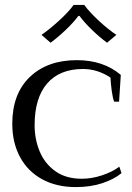

<svg xmlns="http://www.w3.org/2000/svg" viewBox="-20 -752 536 782"><path d="M149 -610Q181 -632 220 -667.5Q259 -703 280 -732H323Q344 -703 383 -667Q422 -631 454 -610L416 -578Q386 -600 354.5 -630.5Q323 -661 304 -687H299Q280 -661 248 -630.5Q216 -600 186 -578ZM30 -248Q30 -370 101.5 -438.5Q173 -507 293 -507Q401 -507 472 -447L465 -338H445Q439 -353 435 -382.5Q431 -412 430 -436Q377 -471 318 -471Q223 -471 172 -412Q121 -353 121 -242Q121 -185 141.5 -135.5Q162 -86 205 -55Q248 -24 313 -24Q353 -24 394.5 -37.5Q436 -51 466 -73L475 -47Q445 -22 397 -6Q349 10 289 10Q210 10 151.5 -22Q93 -54 61.5 -112.5Q30 -171 30 -248Z"/></svg>

Font: Trirong
Style: Regular
Weight: 400
Designer: Katatrad Team
Foundry: CadsonDemak
Version: Version 1.001